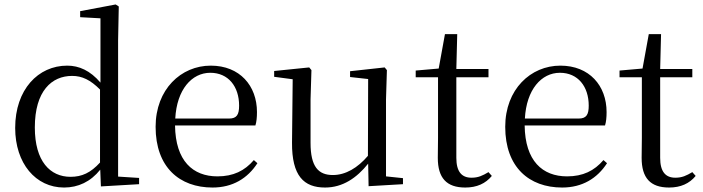

<svg xmlns="http://www.w3.org/2000/svg" viewBox="-20 -825 3148 860"><path d="M432 10 603 0V-28L509 -34V-644L512 -796L498 -805L339 -775V-748L430 -743V-455C384 -509 334 -531 281 -531C151 -531 48 -424 48 -252C48 -93 140 15 267 15C330 15 386 -11 429 -65ZM428 -97C386 -51 347 -33 296 -33C205 -33 136 -102 136 -254C136 -418 212 -485 303 -485C348 -485 385 -467 428 -424Z M932 15C1022 15 1089 -26 1133 -94L1117 -108C1076 -60 1025 -35 954 -35C844 -35 766 -104 764 -263H1124C1129 -279 1131 -299 1131 -323C1131 -441 1054 -531 924 -531C791 -531 677 -425 677 -257C677 -76 784 15 932 15ZM765 -294C772 -424 839 -499 922 -499C1003 -499 1051 -437 1051 -352C1051 -312 1041 -294 1006 -294Z M1631 9 1785 0V-27L1709 -35V-380L1713 -511L1703 -523L1548 -506V-480L1629 -471L1628 -127C1582 -73 1528 -41 1471 -41C1406 -41 1371 -78 1371 -185V-380L1375 -511L1365 -523L1208 -507V-481L1291 -470L1288 -186C1287 -37 1341 15 1436 15C1515 15 1578 -28 1629 -92Z M2064 15C2116 15 2155 -3 2183 -37L2168 -54C2141 -38 2122 -29 2092 -29C2048 -29 2024 -56 2024 -118V-479H2168V-516H2024L2028 -672H1973L1945 -518L1842 -509V-479H1942V-207C1942 -171 1941 -150 1941 -118C1941 -28 1980 15 2064 15Z M2498 15C2588 15 2655 -26 2699 -94L2683 -108C2642 -60 2591 -35 2520 -35C2410 -35 2332 -104 2330 -263H2690C2695 -279 2697 -299 2697 -323C2697 -441 2620 -531 2490 -531C2357 -531 2243 -425 2243 -257C2243 -76 2350 15 2498 15ZM2331 -294C2338 -424 2405 -499 2488 -499C2569 -499 2617 -437 2617 -352C2617 -312 2607 -294 2572 -294Z M2977 15C3029 15 3068 -3 3096 -37L3081 -54C3054 -38 3035 -29 3005 -29C2961 -29 2937 -56 2937 -118V-479H3081V-516H2937L2941 -672H2886L2858 -518L2755 -509V-479H2855V-207C2855 -171 2854 -150 2854 -118C2854 -28 2893 15 2977 15Z"/></svg>

Font: Harano Aji Mincho
Style: Regular
Weight: 400
Foundry: Masamichi Hosoda
Version: HaranoAjiMincho-Regular version 20230610;ttx 4.39.4